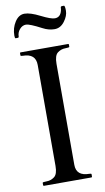

<svg xmlns="http://www.w3.org/2000/svg" viewBox="-97 -929 535 975"><g transform="rotate(-10 170.5 -441.5)"><path d="M250 -828Q279 -828 287 -861Q289 -869 289 -876Q289 -883 297 -883H306Q312 -883 312 -856.5Q312 -830 291 -802Q270 -774 239.5 -774Q209 -774 179 -790Q118 -822 99.5 -822Q81 -822 67 -806Q53 -790 53 -769Q53 -763 46 -763H36Q32 -763 32 -777Q32 -816 52 -847Q72 -878 101.5 -878Q131 -878 180.5 -853Q230 -828 250 -828ZM123 -610Q123 -669 56 -669Q45 -669 45 -673V-685Q45 -688 49 -688H293Q297 -688 297 -685V-673Q297 -669 275.5 -669Q254 -669 236 -655.5Q218 -642 218 -599V-78Q218 -20 286 -20Q296 -20 296 -16V-4Q296 0 292 0H48Q44 0 44 -4V-16Q44 -20 65.5 -20Q87 -20 105 -33.5Q123 -47 123 -89Z"/></g></svg>

Font: Cardo
Style: Regular
Weight: 400
Designer: David J. Perry
Foundry: David J. Perry
Version: Version 1.0451